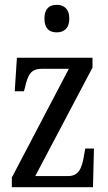

<svg xmlns="http://www.w3.org/2000/svg" viewBox="-20 -775 448 795"><path d="M215 -641C243 -641 267 -656 267 -698C267 -740 243 -755 215 -755C185 -755 164 -740 164 -698C164 -656 185 -641 215 -641ZM29 0H365L369 -160H333L328 -132C319 -75 304 -46 262 -46H126L363 -495V-536H50L41 -397H79L83 -411C95 -463 106 -490 152 -490H265L29 -40Z"/></svg>

Font: Noto Serif Sinhala ExtraCondensed
Style: Regular
Weight: 400
Width: 2
Designer: Jelle Bosma - Monotype Design Team
Foundry: Monotype Imaging Inc.
Version: Version 2.007